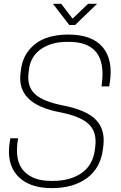

<svg xmlns="http://www.w3.org/2000/svg" viewBox="-20 -970 630 1000"><path d="M255.9 -950.2H298.8L357.9 -873L439 -950.2H485.8L371.1 -839.8H340.8ZM288.1 -386.2Q65.9 -429.2 86.9 -588.9L88.9 -605Q96.7 -667.5 131.8 -710Q167 -752.4 218.3 -771.2Q269.5 -790 335 -790Q460.4 -790 515.4 -723.6Q570.3 -657.2 551.8 -539.1L548.8 -520H508.8Q526.4 -640.1 482.9 -696Q439.5 -752 339.8 -752H330.1Q248 -752 193.8 -714.6Q139.6 -677.2 130.9 -607.9L128.9 -591.8Q119.6 -521 160.9 -481.2Q202.1 -441.4 312 -419.9Q432.6 -396 480.7 -345Q528.8 -293.9 518.1 -209L516.1 -192.9Q503.4 -94.2 432.6 -42.2Q361.8 9.8 250 9.8Q130.4 9.8 71.5 -54.2Q12.7 -118.2 30.8 -231L34.2 -250H74.2Q64 -189.9 71.5 -147.7Q79.1 -105.5 104.5 -78.9Q129.9 -52.2 165 -40Q200.2 -27.8 245.1 -27.8H254.9Q346.2 -27.8 405 -68.8Q463.9 -109.9 474.1 -189.9L476.1 -206.1Q485.8 -283.7 440.9 -324.7Q396 -365.7 288.1 -386.2Z"/></svg>

Font: Cooper Hewitt
Style: Light Italic
Weight: 704
Designer: Village Type and Design LLC
Foundry: Cooper Hewitt Smithsonian Design Museum
Version: 1.000